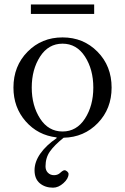

<svg xmlns="http://www.w3.org/2000/svg" viewBox="-20 -617 567 871"><path d="M120.1 -553.7V-596.7H407.2V-553.7ZM41 -219.7Q41 -317.4 105 -382.3Q168.9 -447.3 263.7 -447.3Q358.4 -447.3 422.4 -382.3Q486.3 -317.4 486.3 -219.7Q486.3 -123.5 423.8 -58.8Q361.3 5.9 268.6 7.8Q226.6 41.5 206.5 70.1Q186.5 98.6 186.5 137.7Q186.5 155.8 197.5 166.7Q208.5 177.7 225.1 177.7Q240.7 177.7 251.5 168.5Q265.6 155.3 272.5 155.3Q278.8 155.3 284.9 160.9Q291 166.5 291 171.9Q291 192.9 268.1 213.6Q245.1 234.4 220.7 234.4Q184.6 234.4 160.6 214.4Q136.7 194.3 136.7 155.3Q136.7 117.2 163.1 79.6Q189.5 42 236.8 9.8V6.3Q151.9 -3.4 96.4 -66.7Q41 -129.9 41 -219.7ZM161.9 -360.4Q124 -301.8 124 -219.7Q124 -137.7 161.9 -79.1Q199.7 -20.5 263.7 -20.5Q327.6 -20.5 365.5 -79.1Q403.3 -137.7 403.3 -219.7Q403.3 -301.8 365.5 -360.4Q327.6 -418.9 263.7 -418.9Q199.7 -418.9 161.9 -360.4Z"/></svg>

Font: Theano Old Style
Style: Regular
Weight: 400
Designer: Alexey Kryukov
Version: Version 2.00